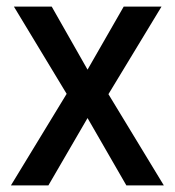

<svg xmlns="http://www.w3.org/2000/svg" viewBox="-20 -559 528 579"><path d="M181 -276 22 -539H136L244 -349L353 -539H467L307 -275L474 0H361L244 -203L126 0H13Z"/></svg>

Font: Noto Sans Ethiopic SemiCondensed Medium
Style: Regular
Weight: 500
Width: 4
Designer: Monotype Design Team
Foundry: Monotype Imaging Inc.
Version: Version 2.102; ttfautohint (v1.8.4.7-5d5b)